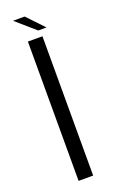

<svg xmlns="http://www.w3.org/2000/svg" viewBox="-138 -730 471 768"><g transform="rotate(-20 97.5 -346.0)"><path d="M55.5 0H117.5V-593H55.5ZM109.5 -620.5H145L77.5 -691.5H28Z"/></g></svg>

Font: Anybody Light
Style: Regular
Weight: 300
Designer: Tyler Finck
Foundry: Etcetera Type Company
Version: Version 1.111; ttfautohint (v1.8.4)